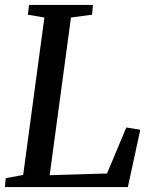

<svg xmlns="http://www.w3.org/2000/svg" viewBox="-24 -763 626 783"><path d="M497.5 0H-4L-0.5 -36.5L70.5 -49.5L157 -691.5L89.5 -703L94.5 -743H355L351.5 -703L265.5 -691.5L178.5 -48.5L412.5 -55.5L491 -243L548 -234Z"/></svg>

Font: Merriweather Text
Style: Italic
Weight: 400
Italic angle: -7.8°
Designer: Eben Sorkin
Foundry: Eben Sorkin
Version: Version 2.100